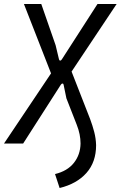

<svg xmlns="http://www.w3.org/2000/svg" viewBox="-35 -720 605 963"><path d="M264 223 241 153Q303 138 335.5 97Q368 56 369 0Q369 -46 350 -94L298 -227L284 -295Q283 -301 278.5 -301Q274 -301 270 -295L81 0H-15L221 -352L85 -700H172L244 -493L261 -422Q263 -416 267 -416Q271 -416 275 -422L454 -700H550L324 -361L417 -123Q429 -91 437.5 -58.5Q446 -26 447 8Q447 93 398.5 147.5Q350 202 264 223Z"/></svg>

Font: Finlandica
Style: Italic
Weight: 400
Italic angle: -8°
Designer: Niklas Ekholm, Juho Hiilivirta, Jaakko Suomalainen
Foundry: Helsinki Type Studio
Version: Version 1.064